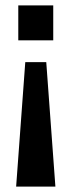

<svg xmlns="http://www.w3.org/2000/svg" viewBox="-20 -514 266 714"><path d="M40 180 74 -283H152L186 180ZM48 -364V-494H178V-364Z"/></svg>

Font: Nunito Sans 10pt Condensed
Style: Bold
Weight: 700
Width: 3
Designer: Vernon Adams
Foundry: Vernon Adams
Version: Version 3.101;gftools[0.9.27]